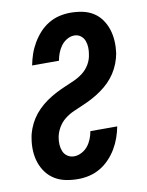

<svg xmlns="http://www.w3.org/2000/svg" viewBox="-85 -804 669 873"><g transform="rotate(-10 250.0 -367.5)"><path d="M205 8Q176 8 148.5 2.5Q121 -3 98 -17Q75 -31 59 -52.5Q43 -74 34.5 -99.5Q26 -125 24.5 -153.5Q23 -182 28 -211Q31 -233 40 -256Q49 -279 62 -299Q75 -319 93 -337Q111 -355 131 -369Q151 -383 172.5 -394.5Q194 -406 216.5 -415.5Q239 -425 261.5 -435Q284 -445 303.5 -460Q323 -475 335.5 -496.5Q348 -518 351 -541Q354 -557 353.5 -573.5Q353 -590 347.5 -604.5Q342 -619 329.5 -628.5Q317 -638 300 -638Q283 -638 266.5 -628.5Q250 -619 239 -604Q228 -589 221.5 -572Q215 -555 212 -537H88Q93 -563 101.5 -588Q110 -613 124 -637Q138 -661 156.5 -681.5Q175 -702 199 -716.5Q223 -731 249 -737Q275 -743 300 -743Q329 -743 356 -737.5Q383 -732 405.5 -718Q428 -704 443.5 -682Q459 -660 467 -634.5Q475 -609 476.5 -581Q478 -553 474 -525Q470 -502 461 -479Q452 -456 439 -436Q426 -416 408.5 -398.5Q391 -381 370.5 -366.5Q350 -352 328.5 -340.5Q307 -329 284.5 -319.5Q262 -310 239.5 -300Q217 -290 198 -275Q179 -260 166.5 -238.5Q154 -217 150 -194Q147 -177 148 -160.5Q149 -144 155 -129.5Q161 -115 174.5 -106Q188 -97 205 -97Q222 -97 239.5 -106Q257 -115 268.5 -129.5Q280 -144 287 -161.5Q294 -179 297 -197H421Q416 -171 407 -145.5Q398 -120 384 -96.5Q370 -73 350.5 -52.5Q331 -32 307 -18Q283 -4 257 2Q231 8 205 8Z"/></g></svg>

Font: Iosevka Curly XBdObl
Style: Regular
Weight: 800
Italic angle: -9°
Monospace: yes
Designer: Belleve Invis
Foundry: Belleve Invis
Version: Version 11.1.0; ttfautohint (v1.8.3)